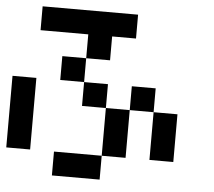

<svg xmlns="http://www.w3.org/2000/svg" viewBox="-58 -939 1116 1002"><g transform="rotate(5 500.0 -437.5)"><path d="M0 -125V-500H125V-125ZM250 0V-125H500V0ZM250 -500V-625H375V-500ZM500 -125V-375H625V-125ZM500 -625H375V-750H125V-875H625V-750H500ZM500 -500V-375H375V-500ZM750 -125V-375H875V-125ZM750 -500V-375H625V-500Z"/></g></svg>

Font: GalmuriMono7 Regular
Style: Regular
Weight: 400
Designer: Lee Minseo (quiple)
Version: Version 2.399;hotconv 1.1.1;makeotfexe 2.6.0 DEVELOPMENT